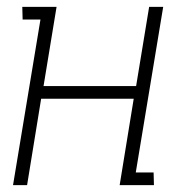

<svg xmlns="http://www.w3.org/2000/svg" viewBox="-20 -540 540 560"><path d="M18 0 98 -483H46L45 -520H145L107 -289H377L415 -520H456L376 -37H428L429 0H329L370 -252H100L59 0Z"/></svg>

Font: Iosevka Curly Slab Extralight
Style: Italic
Weight: 200
Italic angle: -9°
Monospace: yes
Designer: Belleve Invis
Foundry: Belleve Invis
Version: Version 22.1.2; ttfautohint (v1.8.4)